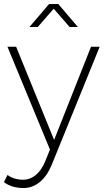

<svg xmlns="http://www.w3.org/2000/svg" viewBox="-31 -758 525 973"><path d="M-11.2 165 6.8 128.9Q41 152.8 85.9 152.8Q121.6 152.8 150.6 128.7Q179.7 104.5 198.2 59.1L222.2 0L6.8 -521H50.8L243.2 -48.8L430.2 -521H474.1L231.9 75.2Q208 133.8 170.9 164.3Q133.8 194.8 87.9 194.8Q28.8 194.8 -11.2 165ZM118.2 -621.1 217.8 -737.8H264.2L363.8 -621.1H321.8L241.2 -713.9L160.2 -621.1Z"/></svg>

Font: Trueno UltraLight
Style: Regular
Weight: 250
Designer: Julieta Ulanovsky
Foundry: Julieta Ulanovsky
Version: Version 3.001b | FøM Fix